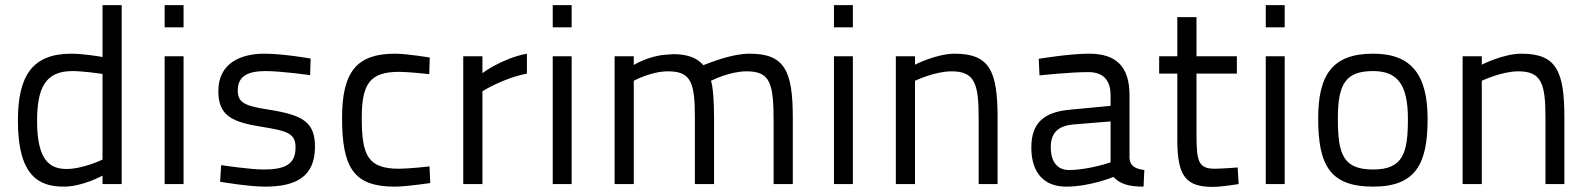

<svg xmlns="http://www.w3.org/2000/svg" viewBox="-20 -720 6222 751"><path d="M456 -700H381V-497C366 -500 302 -510 259 -510C106 -510 50 -423 50 -248C50 -32 132 10 229 10C304 10 381 -33 381 -33V0H456ZM239 -59C180 -60 125 -86 125 -246C125 -377 158 -442 263 -442C303 -442 366 -433 381 -431V-96C381 -96 306 -59 239 -59Z M624 0H698V-500H624ZM624 -613H698V-700H624Z M1195 -491C1195 -491 1089 -510 1014 -510C923 -510 834 -474 834 -364C834 -266 888 -242 1010 -223C1110 -207 1136 -195 1136 -143C1136 -75 1092 -57 1010 -57C959 -57 845 -74 845 -74L841 -9C841 -9 953 10 1017 10C1138 10 1212 -29 1212 -146C1212 -243 1164 -270 1032 -291C933 -306 910 -320 910 -367C910 -426 956 -442 1018 -442C1082 -442 1193 -426 1193 -426Z M1525 -510C1376 -510 1318 -440 1318 -259C1318 -63 1364 10 1524 10C1569 10 1663 -4 1663 -4L1660 -69C1660 -69 1579 -60 1541 -60C1418 -60 1395 -113 1395 -259C1395 -391 1426 -439 1541 -439C1579 -439 1659 -430 1659 -430L1661 -495C1661 -495 1571 -510 1525 -510Z M1792 0H1867V-363C1867 -363 1947 -414 2041 -432V-510C1944 -492 1867 -434 1867 -434V-500H1792Z M2142 0H2216V-500H2142ZM2142 -613H2216V-700H2142Z M2459 0V-404C2459 -404 2526 -441 2593 -441C2684 -441 2698 -396 2698 -258V0H2773V-260C2773 -320 2769 -381 2761 -404C2763 -405 2833 -441 2901 -441C2996 -441 3006 -390 3006 -237V0H3081V-260C3081 -445 3048 -510 2912 -510C2843 -510 2760 -476 2731 -465C2711 -489 2681 -503 2639 -507C2623 -509 2604 -508 2584 -506C2519 -502 2459 -466 2459 -466V-500H2384V0Z M3242 0H3316V-500H3242ZM3242 -613H3316V-700H3242Z M3559 0V-404C3559 -404 3636 -441 3702 -441C3793 -441 3808 -392 3808 -259V0H3882V-260C3882 -442 3851 -510 3714 -510C3643 -510 3559 -467 3559 -467V-500H3484V0Z M4398 -347C4398 -460 4346 -510 4240 -510C4163 -510 4043 -490 4043 -490L4046 -425C4046 -425 4164 -438 4237 -438C4292 -438 4324 -410 4324 -347V-306L4166 -291C4063 -282 4014 -239 4014 -143C4014 -45 4063 10 4150 10C4245 10 4335 -28 4335 -28C4361 -1 4393 10 4453 10L4456 -55C4424 -59 4400 -69 4398 -101ZM4324 -245V-85C4324 -85 4237 -55 4161 -55C4116 -55 4090 -87 4090 -145C4090 -196 4115 -227 4176 -233Z M4818 -432V-500H4660V-653H4585V-500H4514V-432H4585V-172C4585 -28 4621 11 4724 11C4759 11 4825 0 4825 0L4821 -65C4821 -65 4760 -60 4732 -60C4666 -60 4660 -90 4660 -199V-432Z M4931 0H5005V-500H4931ZM4931 -613H5005V-700H4931Z M5351 -510C5193 -510 5136 -429 5136 -257C5136 -74 5182 10 5351 10C5520 10 5564 -82 5564 -255C5564 -426 5502 -510 5351 -510ZM5351 -57C5233 -57 5213 -117 5213 -257C5213 -394 5245 -442 5351 -442C5447 -442 5487 -388 5487 -255C5487 -123 5469 -57 5351 -57Z M5776 0V-404C5776 -404 5853 -441 5919 -441C6010 -441 6025 -392 6025 -259V0H6099V-260C6099 -442 6068 -510 5931 -510C5860 -510 5776 -467 5776 -467V-500H5701V0Z"/></svg>

Font: TitilliumText22L
Style: 400 wt
Weight: 400
Designer: Campivisivi
Foundry: Campivisivi
Version: 1.000